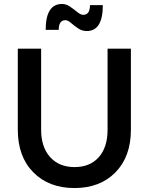

<svg xmlns="http://www.w3.org/2000/svg" viewBox="-20 -946 759 971"><path d="M500 -920Q500 -789 419 -789Q395 -789 375 -802.5Q355 -816 339 -830Q323 -844 311 -844Q277 -844 277 -795H211Q211 -926 294 -926Q315 -926 335 -912Q355 -898 371.5 -884.5Q388 -871 401 -871Q435 -871 435 -920ZM188 -290Q188 -202 233.5 -151.5Q279 -101 357 -101Q435 -101 479.5 -151Q524 -201 524 -290V-700H642V-290Q642 -154 564 -74.5Q486 5 356.5 5Q227 5 148.5 -74.5Q70 -154 70 -290V-700H188Z"/></svg>

Font: Steamflix Grotesk
Style: Regular
Weight: 400
Designer: Julieta Ulanovsky
Foundry: Julieta Ulanovsky
Version: Version 4.000;PS 004.000;hotconv 1.0.88;makeotf.lib2.5.64775